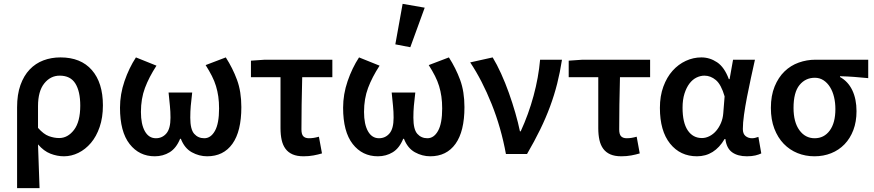

<svg xmlns="http://www.w3.org/2000/svg" viewBox="-20 -802 4554 1000"><path d="M69 178V-243Q69 -310 86.5 -359Q104 -408 134.5 -440Q165 -472 206 -487.5Q247 -503 295 -503Q401 -503 458.5 -437Q516 -371 516 -253Q516 -190 499 -140.5Q482 -91 453.5 -57.5Q425 -24 388.5 -6Q352 12 313 12Q278 12 243 -1.5Q208 -15 178 -50Q180 12 182 65Q184 118 186 178ZM288 -83Q333 -83 365.5 -125.5Q398 -168 398 -252Q398 -326 372.5 -367Q347 -408 291 -408Q243 -408 210.5 -367.5Q178 -327 178 -249V-136Q207 -103 234.5 -93Q262 -83 288 -83Z M786 12Q705 12 655 -52Q605 -116 605 -241Q605 -311 628.5 -379.5Q652 -448 688 -503L795 -460Q756 -400 735 -344Q714 -288 714 -219Q714 -155 734.5 -118.5Q755 -82 792 -82Q825 -82 846.5 -107Q868 -132 868 -189Q868 -221 865 -250Q862 -279 858 -320H981Q976 -279 973.5 -250Q971 -221 971 -189Q971 -128 991.5 -105Q1012 -82 1044 -82Q1078 -82 1099.5 -120.5Q1121 -159 1121 -237Q1121 -271 1117 -299Q1113 -327 1105 -353.5Q1097 -380 1083.5 -406.5Q1070 -433 1051 -463L1156 -503Q1192 -447 1214.5 -386Q1237 -325 1237 -244Q1237 -118 1190.5 -53Q1144 12 1059 12Q1017 12 979 -9Q941 -30 922 -79H918Q898 -30 863.5 -9Q829 12 786 12Z M1561 12Q1527 12 1504 2Q1481 -8 1467 -27Q1453 -46 1447 -73Q1441 -100 1441 -134V-400H1287V-486L1359 -491H1711V-400H1554Q1552 -326 1551 -256.5Q1550 -187 1550 -128Q1550 -102 1560 -92Q1570 -82 1589 -82Q1602 -82 1614.5 -84Q1627 -86 1641 -90L1657 -3Q1637 3 1613 7.5Q1589 12 1561 12Z M1948 12Q1867 12 1817 -52Q1767 -116 1767 -241Q1767 -311 1790.5 -379.5Q1814 -448 1850 -503L1957 -460Q1918 -400 1897 -344Q1876 -288 1876 -219Q1876 -155 1896.5 -118.5Q1917 -82 1954 -82Q1987 -82 2008.5 -107Q2030 -132 2030 -189Q2030 -221 2027 -250Q2024 -279 2020 -320H2143Q2138 -279 2135.5 -250Q2133 -221 2133 -189Q2133 -128 2153.5 -105Q2174 -82 2206 -82Q2240 -82 2261.5 -120.5Q2283 -159 2283 -237Q2283 -271 2279 -299Q2275 -327 2267 -353.5Q2259 -380 2245.5 -406.5Q2232 -433 2213 -463L2318 -503Q2354 -447 2376.5 -386Q2399 -325 2399 -244Q2399 -118 2352.5 -53Q2306 12 2221 12Q2179 12 2141 -9Q2103 -30 2084 -79H2080Q2060 -30 2025.5 -9Q1991 12 1948 12ZM2039 -571 2077 -782 2192 -762 2117 -556Z M2615 0Q2590 -137 2540.5 -260.5Q2491 -384 2429 -477L2546 -503Q2568 -467 2590 -418.5Q2612 -370 2630.5 -318Q2649 -266 2664 -214Q2679 -162 2688 -118H2692Q2733 -207 2759 -303Q2785 -399 2793 -491H2907Q2897 -426 2882 -366.5Q2867 -307 2845 -247.5Q2823 -188 2793.5 -127.5Q2764 -67 2725 0Z M3216 12Q3182 12 3159 2Q3136 -8 3122 -27Q3108 -46 3102 -73Q3096 -100 3096 -134V-400H2942V-486L3014 -491H3366V-400H3209Q3207 -326 3206 -256.5Q3205 -187 3205 -128Q3205 -102 3215 -92Q3225 -82 3244 -82Q3257 -82 3269.5 -84Q3282 -86 3296 -90L3312 -3Q3292 3 3268 7.5Q3244 12 3216 12Z M3610 12Q3523 12 3470 -54Q3417 -120 3417 -240Q3417 -302 3435 -351Q3453 -400 3483 -433.5Q3513 -467 3552 -485Q3591 -503 3633 -503Q3677 -503 3715 -477.5Q3753 -452 3776 -390H3780L3798 -491H3912Q3902 -446 3891 -395.5Q3880 -345 3870.5 -296Q3861 -247 3855 -204Q3849 -161 3849 -130Q3849 -105 3863 -93.5Q3877 -82 3897 -82Q3911 -82 3930 -89L3945 -3Q3933 3 3914.5 7.5Q3896 12 3870 12Q3822 12 3793 -9Q3764 -30 3758 -78H3754Q3701 12 3610 12ZM3636 -83Q3656 -83 3675.5 -93Q3695 -103 3710 -120.5Q3725 -138 3735 -161.5Q3745 -185 3747 -212L3754 -300Q3736 -362 3708.5 -385Q3681 -408 3649 -408Q3628 -408 3607.5 -398Q3587 -388 3571 -367Q3555 -346 3545 -314.5Q3535 -283 3535 -241Q3535 -163 3562 -123Q3589 -83 3636 -83Z M4222 12Q4175 12 4134 -4.5Q4093 -21 4062 -53Q4031 -85 4013 -132Q3995 -179 3995 -240Q3995 -304 4014.5 -351.5Q4034 -399 4066 -430Q4098 -461 4140 -476Q4182 -491 4227 -491H4502V-395Q4461 -399 4428 -401.5Q4395 -404 4355 -405V-401Q4397 -378 4419 -332Q4441 -286 4441 -223Q4441 -168 4424.5 -124.5Q4408 -81 4378.5 -50.5Q4349 -20 4309 -4Q4269 12 4222 12ZM4223 -82Q4272 -82 4301.5 -122Q4331 -162 4331 -234Q4331 -267 4324 -296.5Q4317 -326 4303 -348.5Q4289 -371 4269 -384Q4249 -397 4224 -397Q4175 -397 4144 -359Q4113 -321 4113 -240Q4113 -166 4143.5 -124Q4174 -82 4223 -82Z"/></svg>

Font: Giro Semibold
Style: Regular
Weight: 600
Designer: Paul D. Hunt
Foundry: Adobe Systems Incorporated
Version: Version 1.000;PS 1.0;hotconv 1.0.88;makeotf.lib2.5.647800